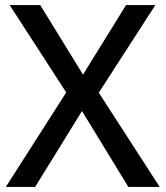

<svg xmlns="http://www.w3.org/2000/svg" viewBox="-20 -800 650 754"><path d="M607 -66 368 -436 590 -780H475L306 -507L138 -780H18L240 -437L3 -66H118L302 -364L484 -66Z"/></svg>

Font: Noto Sans Malayalam UI Medium
Style: Regular
Weight: 500
Designer: Jelle Bosma - Monotype Design Team
Foundry: Monotype Imaging Inc.
Version: Version 2.104